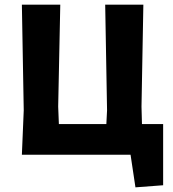

<svg xmlns="http://www.w3.org/2000/svg" viewBox="-20 -665 742 825"><path d="M74 0 82 -191 74 -645H239L230 -207L233 -132H437L440 -191L432 -645H596L588 -207L590 -132H681V131L562 140L541 0Z"/></svg>

Font: Alegreya Sans ExtraBold
Style: Regular
Weight: 800
Designer: Juan Pablo del Peral
Foundry: Huerta Tipografica
Version: Version 2.007